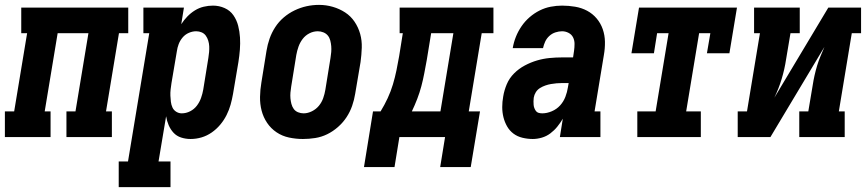

<svg xmlns="http://www.w3.org/2000/svg" viewBox="-35 -561 3555 786"><path d="M-15 0V-105H23L76 -425H52V-530H490V-425H452L399 -105H423V0H237V-105H274L327 -425H201L148 -105H172V0Z M451 205V100H489L576 -425H552V-530H718L707 -462Q718 -479 732 -493.5Q746 -508 763 -518.5Q780 -529 799 -533.5Q818 -538 837 -538Q862 -538 884.5 -528Q907 -518 920.5 -498.5Q934 -479 940 -455.5Q946 -432 947.5 -407.5Q949 -383 947 -357.5Q945 -332 941 -307L919 -177Q915 -154 909 -132.5Q903 -111 892.5 -90Q882 -69 866.5 -50.5Q851 -32 831.5 -18.5Q812 -5 790 1.5Q768 8 745 8Q725 8 706.5 2Q688 -4 675.5 -17.5Q663 -31 655.5 -48.5Q648 -66 645 -85L614 100H663V205ZM709 -97Q727 -97 743.5 -105.5Q760 -114 771 -128.5Q782 -143 788 -160Q794 -177 797 -194L818 -324Q820 -336 821 -348Q822 -360 821.5 -371.5Q821 -383 817.5 -394.5Q814 -406 807.5 -415Q801 -424 790.5 -428.5Q780 -433 768 -433Q753 -433 738 -426.5Q723 -420 712.5 -407.5Q702 -395 696.5 -380.5Q691 -366 689 -351L667 -221Q665 -208 663.5 -195Q662 -182 662.5 -169.5Q663 -157 664.5 -144.5Q666 -132 671 -121Q676 -110 686.5 -103.5Q697 -97 709 -97Z M1205 8Q1176 8 1148 2Q1120 -4 1097 -19.5Q1074 -35 1058.5 -58Q1043 -81 1036 -108Q1029 -135 1029.5 -164.5Q1030 -194 1035 -223L1056 -353Q1060 -378 1068.5 -402.5Q1077 -427 1091.5 -449.5Q1106 -472 1126.5 -489.5Q1147 -507 1171 -518.5Q1195 -530 1220 -535.5Q1245 -541 1271 -541Q1300 -541 1327.5 -533Q1355 -525 1378 -510Q1401 -495 1416.5 -472Q1432 -449 1439.5 -422Q1447 -395 1446 -365.5Q1445 -336 1441 -307L1419 -177Q1415 -152 1406.5 -127.5Q1398 -103 1383.5 -81Q1369 -59 1348.5 -41Q1328 -23 1304.5 -11.5Q1281 0 1255.5 4Q1230 8 1205 8ZM1208 -97Q1225 -97 1242 -105.5Q1259 -114 1270.5 -128Q1282 -142 1288 -159Q1294 -176 1297 -194L1318 -324Q1320 -336 1321 -348Q1322 -360 1321 -372Q1320 -384 1317 -395.5Q1314 -407 1307 -415.5Q1300 -424 1289 -428.5Q1278 -433 1266 -433Q1248 -433 1231.5 -424.5Q1215 -416 1204 -401.5Q1193 -387 1187 -370Q1181 -353 1178 -336L1157 -206Q1155 -194 1154 -182Q1153 -170 1154 -158.5Q1155 -147 1158 -135.5Q1161 -124 1167.5 -115Q1174 -106 1185 -101.5Q1196 -97 1208 -97Z M1455 123 1492 -105H1523Q1539 -131 1552 -159Q1565 -187 1573.5 -215.5Q1582 -244 1588 -273Q1594 -302 1599 -331L1614 -425H1601V-530H1985V-425H1937L1884 -105H1930L1892 123H1767L1787 0H1600L1580 123ZM1768 -105 1821 -425H1730L1712 -315Q1707 -288 1702 -261.5Q1697 -235 1690 -208.5Q1683 -182 1673 -156Q1663 -130 1651 -105Z M2146 8Q2125 8 2104 3Q2083 -2 2067 -14Q2051 -26 2041 -43.5Q2031 -61 2026 -81Q2021 -101 2021 -122.5Q2021 -144 2025 -166Q2029 -191 2039.5 -216Q2050 -241 2069.5 -260.5Q2089 -280 2113.5 -293Q2138 -306 2163.5 -313.5Q2189 -321 2215 -323.5Q2241 -326 2266 -326H2311L2315 -353Q2317 -367 2317 -381.5Q2317 -396 2311 -408Q2305 -420 2292.5 -426.5Q2280 -433 2266 -433Q2253 -433 2239 -428.5Q2225 -424 2214 -414Q2203 -404 2197 -391Q2191 -378 2188 -364H2064Q2068 -388 2077 -410.5Q2086 -433 2100 -453.5Q2114 -474 2133 -490.5Q2152 -507 2174 -518Q2196 -529 2219.5 -533.5Q2243 -538 2266 -538Q2293 -538 2319.5 -533.5Q2346 -529 2368.5 -517Q2391 -505 2407.5 -485.5Q2424 -466 2432.5 -441.5Q2441 -417 2441.5 -390Q2442 -363 2437 -335L2399 -105H2423V0H2257L2269 -75Q2259 -58 2246.5 -42.5Q2234 -27 2218 -15Q2202 -3 2183 2.5Q2164 8 2146 8Q2146 8 2146 8Q2146 8 2146 8ZM2185 -97Q2204 -97 2224 -105.5Q2244 -114 2258 -129.5Q2272 -145 2279.5 -164.5Q2287 -184 2290 -204L2293 -221H2266Q2255 -221 2243.5 -220Q2232 -219 2220.5 -217Q2209 -215 2197.5 -211Q2186 -207 2175.5 -200.5Q2165 -194 2158.5 -183.5Q2152 -173 2150 -161Q2149 -154 2149 -146.5Q2149 -139 2149.5 -132Q2150 -125 2152.5 -118.5Q2155 -112 2159 -106.5Q2163 -101 2170 -99Q2177 -97 2185 -97Z M2574 0V-105H2649L2702 -425H2655L2642 -343H2550L2581 -530H2982L2951 -343H2859L2873 -425H2827L2774 -105H2834V0Z M2985 0V-105H3023L3076 -425H3052V-530H3239V-425H3201L3183 -318Q3180 -298 3175.5 -278Q3171 -258 3165 -238Q3159 -218 3151.5 -199Q3144 -180 3135 -161L3356 -530H3490V-425H3452L3399 -105H3423V0H3237V-105H3274L3292 -212Q3295 -232 3299.5 -252Q3304 -272 3310 -292Q3316 -312 3324 -331Q3332 -350 3340 -369L3119 0Z"/></svg>

Font: Iosevka Curly Slab XBdObl
Style: Regular
Weight: 800
Italic angle: -9°
Monospace: yes
Designer: Belleve Invis
Foundry: Belleve Invis
Version: Version 11.1.0; ttfautohint (v1.8.3)